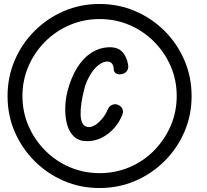

<svg xmlns="http://www.w3.org/2000/svg" viewBox="-20 -852 1041 967"><path d="M481 95Q385 95 301.5 59Q218 23 154 -41Q90 -105 54 -188.5Q18 -272 18 -368Q18 -464 54 -548Q90 -632 154 -696Q218 -760 301.5 -796Q385 -832 481 -832Q577 -832 661 -796Q745 -760 809 -696Q873 -632 909 -548Q945 -464 945 -368Q945 -272 909 -188.5Q873 -105 809 -41Q745 23 661 59Q577 95 481 95ZM482 20Q562 20 632.5 -10Q703 -40 756 -94Q809 -148 839.5 -218Q870 -288 870 -369Q870 -449 839.5 -519Q809 -589 755.5 -642.5Q702 -696 632 -726Q562 -756 482 -756Q402 -756 331.5 -726Q261 -696 207.5 -642.5Q154 -589 123.5 -518.5Q93 -448 93 -369Q93 -288 123.5 -218Q154 -148 207.5 -94Q261 -40 331.5 -10Q402 20 482 20ZM418 -141Q378 -141 353.5 -163.5Q329 -186 318.5 -223Q308 -260 308.5 -303.5Q309 -347 319 -389Q337 -460 368 -510Q399 -560 441.5 -587Q484 -614 534 -614Q575 -614 597 -589.5Q619 -565 625 -526Q628 -511 621.5 -498.5Q615 -486 601 -481Q581 -474 567 -481Q553 -488 553 -502Q553 -519 545 -530.5Q537 -542 520 -542Q503 -542 485 -530.5Q467 -519 451 -499Q435 -479 422.5 -453Q410 -427 403 -398Q395 -366 390 -333Q385 -300 386 -272.5Q387 -245 397 -228.5Q407 -212 428 -212Q452 -212 480 -238.5Q508 -265 524 -303Q531 -319 546.5 -324.5Q562 -330 574 -324Q588 -319 595.5 -305Q603 -291 596 -274Q573 -216 524.5 -178.5Q476 -141 418 -141Z"/></svg>

Font: Edu TAS Beginner Medium
Style: Regular
Weight: 500
Version: Version 1.003